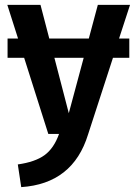

<svg xmlns="http://www.w3.org/2000/svg" viewBox="-20 -549 563 787"><path d="M67 218 53 125Q124 115 162.5 87Q201 59 222 0H178L79 -312H11V-391H54L10 -529H146L182 -391H344L381 -529H513L468 -391H510V-312H443L341 2Q279 204 67 218ZM262 -85 323 -312H203Z"/></svg>

Font: Trujillo Medium
Style: Regular
Weight: 500
Designer: Fira Sans original fonts by bBox Type GmbH, Carrois Corporate GbR, & Edenspiekermann AG / Changes by Cristiano Sobral
Foundry: Fira Sans original fonts by bBox Type GmbH, Carrois Corporate GbR, & Edenspiekermann AG / Changes by Cristiano Sobral
Version: Version 4.301;October 17, 2021;FontCreator 14.0.0.2814 64-bi